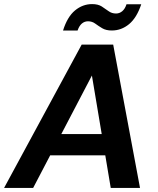

<svg xmlns="http://www.w3.org/2000/svg" viewBox="-42 -918 771 938"><path d="M-22 0 357 -700H511L642 0H499L407 -549L120 0ZM111 -159 164 -263H533L550 -159ZM266 -769Q287 -836 324.5 -867Q362 -898 408 -898Q437 -898 455 -886.5Q473 -875 488.5 -863.5Q504 -852 525 -852Q542 -852 555.5 -863.5Q569 -875 576 -897H648Q626 -831 588.5 -800Q551 -769 504 -769Q476 -769 457.5 -780Q439 -791 423.5 -802.5Q408 -814 388 -814Q371 -814 358 -803Q345 -792 337 -769Z"/></svg>

Font: DM Sans
Style: Bold Italic
Weight: 700
Italic angle: -10°
Designer: Colophon Foundry, Jonny Pinhorn
Foundry: Colophon Foundry
Version: Version 4.004;gftools[0.9.30]